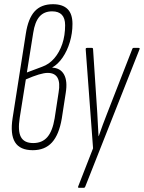

<svg xmlns="http://www.w3.org/2000/svg" viewBox="-20 -709 685 914"><path d="M136 6Q75 6 51.5 -32Q28 -70 40 -147L103 -549Q114 -621 145 -655Q176 -689 232 -689Q278 -689 301.5 -666Q325 -643 325 -595Q325 -551 312.5 -509Q300 -467 278 -435Q256 -403 229 -388V-387Q268 -385 285 -354Q302 -323 293 -267L274 -144Q261 -68 227.5 -31Q194 6 136 6ZM138 -28Q181 -28 205.5 -56.5Q230 -85 240 -145L259 -269Q267 -315 254 -338.5Q241 -362 207 -362Q174 -362 103 -331L74 -149Q64 -86 79.5 -57Q95 -28 138 -28ZM108 -364 180 -391Q214 -403 238.5 -431.5Q263 -460 276.5 -500Q290 -540 290 -589Q290 -655 228 -655Q190 -655 168 -630Q146 -605 138 -552Z M356 185Q353 185 352 183.5Q351 182 352 179L423 -3L388 -474Q388 -479 389.5 -480Q391 -481 394 -481H417Q423 -481 423 -475L443 -172Q444 -144 446 -116Q448 -88 449 -61H450Q459 -88 469.5 -115.5Q480 -143 490 -169L609 -474Q611 -481 616 -481H640Q642 -481 644 -480Q646 -479 644 -474L386 179Q384 185 379 185Z"/></svg>

Font: Sofia Sans Extra Condensed ExtraLight
Style: Italic
Weight: 250
Italic angle: -9°
Version: Version 4.100